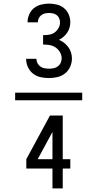

<svg xmlns="http://www.w3.org/2000/svg" viewBox="-20 -875 540 1065"><path d="M252 -442Q275 -442 298.5 -447.5Q322 -453 340.5 -467.5Q359 -482 369 -504.5Q379 -527 379 -550Q379 -567 374 -583.5Q369 -600 359 -613.5Q349 -627 335.5 -637.5Q322 -648 307 -654Q321 -661 332.5 -671Q344 -681 352.5 -693.5Q361 -706 365.5 -721Q370 -736 370 -752Q370 -774 361 -795Q352 -816 335 -830Q318 -844 296 -849.5Q274 -855 252 -855Q230 -855 208 -849.5Q186 -844 169 -830.5Q152 -817 142.5 -796Q133 -775 133 -753Q133 -753 133 -752Q133 -751 134 -751H191Q190 -751 190 -751.5Q190 -752 190 -752Q190 -763 195 -773.5Q200 -784 209 -791Q218 -798 229 -800.5Q240 -803 252 -803Q263 -803 274.5 -800.5Q286 -798 295 -791Q304 -784 308.5 -773Q313 -762 313 -751Q313 -734 304.5 -719Q296 -704 282.5 -694.5Q269 -685 252.5 -682.5Q236 -680 219 -680V-628Q237 -628 255 -625Q273 -622 288 -612Q303 -602 312.5 -585.5Q322 -569 322 -551Q322 -538 316.5 -526Q311 -514 300.5 -506.5Q290 -499 277 -496.5Q264 -494 252 -494Q239 -494 226.5 -496.5Q214 -499 204 -506Q194 -513 188 -524.5Q182 -536 182 -548Q182 -548 182 -548Q182 -548 182 -549H125Q125 -548 125 -548Q125 -548 125 -547Q125 -524 135 -502.5Q145 -481 163.5 -466.5Q182 -452 205 -447Q228 -442 252 -442ZM436 -319V-361H64V-319ZM271 170H328V60H370V8H328V-234H257L126 8V60H271ZM189 8 271 -143V8Z"/></svg>

Font: Iosevka SS09 Light
Style: Regular
Weight: 300
Monospace: yes
Designer: Belleve Invis
Foundry: Belleve Invis
Version: Version 5.2.1; ttfautohint (v1.8.3)